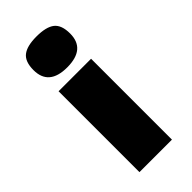

<svg xmlns="http://www.w3.org/2000/svg" viewBox="-215 -707 752 752"><g transform="rotate(-45 161.5 -330.5)"><path d="M60 -576Q60 -623 84.5 -642Q109 -661 161 -661Q215 -661 239 -642Q263 -623 263 -576Q263 -490 161 -490Q60 -490 60 -576ZM71 -448H251V0H71Z"/></g></svg>

Font: Dashboard
Style: Regular
Weight: 400
Designer: jaiki
Version: Version 1.000